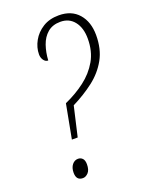

<svg xmlns="http://www.w3.org/2000/svg" viewBox="-139 -793 662 869"><g transform="rotate(-20 192.0 -359.0)"><path d="M119 -175 150 -339Q204 -363 247.5 -396Q291 -429 317 -474Q343 -519 343 -580Q343 -632 318.5 -663Q294 -694 252 -694Q214 -694 190 -673.5Q166 -653 154.5 -619.5Q143 -586 141 -548Q128 -548 119.5 -560Q111 -572 111 -588Q111 -621 128.5 -652.5Q146 -684 178 -704Q210 -724 255 -724Q316 -724 350 -685Q384 -646 384 -582Q384 -515 357 -466.5Q330 -418 284 -382.5Q238 -347 180 -318L147 -175ZM107 6Q75 6 75 -31Q75 -55 86.5 -69.5Q98 -84 115 -84Q128 -84 136.5 -75Q145 -66 145 -47Q145 -20 133 -7Q121 6 107 6Z"/></g></svg>

Font: Noto Serif Tamil ExtraCondensed ExtraLight
Style: Italic
Weight: 200
Width: 2
Italic angle: -12°
Designer: Indian Type Foundry, Tom Grace, and the Monotype Design Team
Foundry: Monotype Imaging Inc.
Version: Version 2.003; ttfautohint (v1.8.4.7-5d5b)